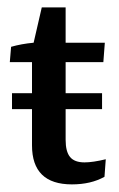

<svg xmlns="http://www.w3.org/2000/svg" viewBox="-20 -481 314 507"><path d="M11.7 -234.9H249.5V-192.9H11.7ZM169.9 5.9Q64.5 5.9 64.5 -97.2V-333.5L68.8 -368.2L90.3 -461.4H153.3V-111.8Q153.3 -80.6 165 -66.4Q176.8 -52.2 203.1 -52.2Q225.1 -52.2 259.3 -60.5L255.9 -14.2Q220.2 5.9 169.9 5.9ZM5.9 -316.9 9.3 -357.4Q36.6 -365.2 68.8 -368.2H256.8L252.9 -316.9Z"/></svg>

Font: Markazi Text Medium
Style: Regular
Weight: 500
Designer: Borna Izadpanah (Arabic designer), Fiona Ross (Arabic design director) and Florian Runge (Latin designer)
Foundry: Borna Izadpanah and Florian Runge
Version: Version 1.001